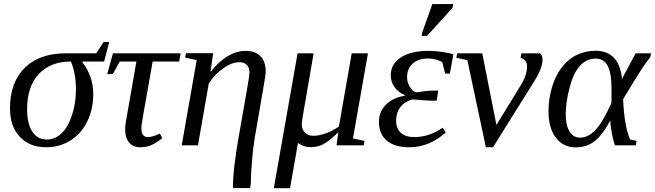

<svg xmlns="http://www.w3.org/2000/svg" viewBox="-20 -725 3269 958"><path d="M213.9 -28.8Q255.4 -28.8 288.1 -60.8Q320.8 -92.8 339.8 -152.3Q358.9 -211.9 358.9 -276.9Q358.9 -358.9 334 -418Q231.4 -418 173.3 -355.5Q115.2 -293 115.2 -179.7Q115.2 -107.9 141.1 -68.4Q167 -28.8 213.9 -28.8ZM391.6 -418 391.1 -414.6Q445.3 -343.8 445.3 -255.4Q445.3 -180.2 415.5 -119.1Q385.7 -58.1 331.5 -24.2Q277.3 9.8 210.9 9.8Q127.4 9.8 78.6 -42.7Q29.8 -95.2 29.8 -184.1Q29.8 -313.5 103 -386.2Q176.3 -459 308.6 -459H460L497.1 -515.6H524.9L499.5 -418Z M685.5 -85Q685.5 -41 717.8 -41Q741.7 -41 777.8 -58.6L790 -36.1Q766.6 -16.6 740.2 -3.4Q713.9 9.8 679.2 9.8Q644 9.8 624.3 -13.7Q604.5 -37.1 604.5 -79.1Q604.5 -93.3 607.2 -112.5Q609.9 -131.8 660.6 -418H577.1L543 -355.5H515.1L543.5 -459H881.3L874 -418H741.7L694.3 -149.9Q685.5 -103.5 685.5 -85Z M1224.6 -365.2Q1224.6 -387.2 1211.7 -400.9Q1198.7 -414.6 1173.3 -414.6Q1137.2 -414.6 1093.3 -383.8Q1049.3 -353 1021.5 -307.6L967.8 0H886.7L961.4 -425.3L903.8 -437.5L907.7 -459.5H1043.5L1030.3 -365.7Q1069.8 -417 1115 -444.1Q1160.2 -471.2 1204.1 -471.2Q1253.9 -471.2 1279.8 -444.3Q1305.7 -417.5 1305.7 -368.2Q1305.7 -350.6 1293.5 -283.2L1250.5 -33.7Q1242.7 13.7 1237.1 80.6Q1231.4 147.5 1231.4 191.4L1227.5 213.4H1142.1Q1142.1 163.6 1150.6 93Q1159.2 22.5 1168.5 -27.8L1213.4 -284.2Q1224.6 -346.2 1224.6 -365.2Z M1464.8 -459H1544.9L1498 -187.5Q1485.8 -122.6 1485.8 -102.5Q1485.8 -79.6 1501.5 -63.5Q1517.1 -47.4 1543 -47.4Q1573.2 -47.4 1607.2 -60.1Q1641.1 -72.8 1670.9 -93.3L1734.9 -459H1815.9L1741.2 -34.2L1798.8 -22L1794.9 0H1659.2L1668 -65.4Q1621.1 -20 1593 -5.4Q1564.9 9.3 1530.8 9.3Q1494.1 9.3 1466.8 -11.7L1427.2 213.9H1346.2Z M2117.7 -471.2Q2148.9 -471.2 2184.3 -466.3Q2219.7 -461.4 2242.2 -453.6L2224.6 -357.9H2201.2L2187 -414.1Q2177.2 -421.4 2157 -427.2Q2136.7 -433.1 2114.7 -433.1Q2067.9 -433.1 2039.6 -408.2Q2011.2 -383.3 2011.2 -339.4Q2011.2 -313.5 2024.7 -292Q2038.1 -270.5 2055.2 -264.2Q2113.8 -272.9 2141.6 -272.9H2166.5L2158.7 -222.7H2133.3Q2116.7 -222.7 2037.1 -229Q1997.6 -217.3 1977.1 -189.9Q1956.5 -162.6 1956.5 -124Q1956.5 -83 1980.5 -62Q2004.4 -41 2046.9 -41Q2121.6 -41 2188.5 -87.9L2204.1 -64.5Q2122.6 9.8 2021.5 9.8Q1949.2 9.8 1909.9 -23.4Q1870.6 -56.6 1870.6 -116.7Q1870.6 -167.5 1905.5 -202.6Q1940.4 -237.8 1999 -247.1L2000 -250.5Q1967.8 -263.7 1948.7 -290Q1929.7 -316.4 1929.7 -349.1Q1929.7 -406.2 1980.2 -438.7Q2030.8 -471.2 2117.7 -471.2ZM2084 -545.9 2086.4 -562 2137.2 -704.6H2241.2L2238.3 -686.5L2110.8 -545.9Z M2609.9 -394Q2609.9 -412.1 2599.6 -422.9Q2589.4 -433.6 2577.6 -437L2581.5 -459H2674.3Q2687 -447.8 2687 -428.2Q2687 -385.3 2646.5 -320.8L2439.9 9.8H2404.3L2312 -424.8L2256.8 -437L2261.2 -459H2386.2L2457 -101.6L2578.6 -299.8Q2609.9 -350.6 2609.9 -394Z M3156.2 -22 3152.3 0H3048.3Q3040 -22.5 3033.2 -57.9Q3026.4 -93.3 3024.9 -123.5Q2985.4 -49.8 2946 -19.8Q2906.7 10.3 2852.1 10.3Q2790 10.3 2753.4 -38.1Q2716.8 -86.4 2716.8 -169.4Q2716.8 -225.6 2732.4 -283.2Q2748 -340.8 2779.5 -384Q2811 -427.2 2855 -449.5Q2898.9 -471.7 2951.7 -471.7Q3063.5 -471.7 3082.5 -343.3L3083 -329.1L3089.8 -343.8L3151.9 -459H3228.5L3224.6 -439.5Q3206.1 -418 3179.4 -377Q3152.8 -335.9 3088.9 -230Q3092.8 -154.8 3101.3 -108.2Q3109.9 -61.5 3123.5 -29.3ZM3031.2 -279.3Q3031.2 -360.4 3012 -396.5Q2992.7 -432.6 2952.1 -432.6Q2906.2 -432.6 2873.5 -396.5Q2840.8 -360.4 2821.8 -287.1Q2802.7 -213.9 2802.7 -154.3Q2802.7 -100.6 2821.5 -69.3Q2840.3 -38.1 2874 -38.1Q2914.6 -38.1 2951.2 -76.7Q2987.8 -115.2 3030.8 -211.4L3031.2 -251Z"/></svg>

Font: Liberation Serif
Style: Italic
Weight: 400
Italic angle: -16.333°
Designer: Steve Matteson
Foundry: Ascender Corporation
Version: Version 2.1.5